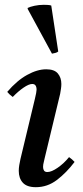

<svg xmlns="http://www.w3.org/2000/svg" viewBox="-20 -766 344 798"><path d="M267 -113Q280 -104 290 -93Q256 -48 216.5 -18Q177 12 129 12Q92 12 75 -6.5Q58 -25 58 -56Q58 -67 60 -79.5Q62 -92 65 -105L125 -355Q132 -384 132 -393Q132 -417 114 -417Q100 -417 77.5 -401.5Q55 -386 33 -363Q26 -368 20.5 -373Q15 -378 10 -384Q50 -431 92.5 -454.5Q135 -478 172 -478Q206 -478 220.5 -460.5Q235 -443 235 -417Q235 -408 233.5 -397.5Q232 -387 230 -376L166 -110Q165 -103 162 -92.5Q159 -82 159 -72Q159 -63 163 -57Q167 -51 177 -51Q194 -51 220 -69Q246 -87 267 -113ZM95 -729V-733Q105 -738 123.5 -742Q142 -746 162 -746Q170 -746 178.5 -745.5Q187 -745 193 -743L222 -552Q218 -548 210 -546Q202 -544 196 -543Z"/></svg>

Font: Tiro Bangla
Style: Italic
Weight: 400
Italic angle: -11°
Designer: Bangla: John Hudson & Fiona Ross, assisted by Neelakash Kshetrimayum. Latin: John Hudson with Paul Hanslow, assisted by 
Foundry: Tiro Typeworks Ltd.
Version: Version 1.60